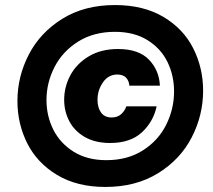

<svg xmlns="http://www.w3.org/2000/svg" viewBox="-20 -730 845 760"><path d="M49 -330Q49 -427 94 -514Q139 -601 226.5 -655.5Q314 -710 435 -710Q548 -710 627 -663Q706 -616 745 -538.5Q784 -461 784 -371Q784 -274 739 -186.5Q694 -99 606 -44.5Q518 10 397 10Q285 10 206 -37.5Q127 -85 88 -162.5Q49 -240 49 -330ZM669 -368Q669 -431 643 -484.5Q617 -538 564 -571Q511 -604 435 -604Q351 -604 289.5 -565.5Q228 -527 196 -465Q164 -403 164 -334Q164 -271 191 -217Q218 -163 271.5 -129.5Q325 -96 401 -96Q485 -96 546 -135Q607 -174 638 -236.5Q669 -299 669 -368ZM234 -335Q234 -386 258.5 -432Q283 -478 331.5 -507Q380 -536 447 -536Q529 -536 569.5 -494Q610 -452 613 -391H492Q491 -409 479.5 -422Q468 -435 444 -435Q409 -435 387.5 -404Q366 -373 366 -335Q366 -304 380 -284.5Q394 -265 422 -265Q445 -265 459.5 -278Q474 -291 480 -309H600Q587 -248 541.5 -206Q496 -164 416 -164Q357 -164 316 -187.5Q275 -211 254.5 -250Q234 -289 234 -335Z"/></svg>

Font: Be Vietnam Black
Style: Italic
Weight: 900
Italic angle: -9°
Designer: Lam Bao; Tony Le; Vietanh Nguyen
Foundry: Yellow Type Foundry
Version: Version 5.000